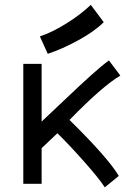

<svg xmlns="http://www.w3.org/2000/svg" viewBox="-20 -763 558 797"><path d="M145.5 -611.8Q196.8 -628.9 255.4 -665.5Q314 -702.1 356.9 -742.7L410.6 -670.9Q372.6 -632.8 304.7 -595.7Q236.8 -558.6 178.2 -539.6ZM268.6 -265.1Q430.2 -106 473.1 -32.7L415 14.6Q392.6 -20.5 330.6 -90.6Q268.6 -160.6 218.3 -210L152.8 -147.9V0H76.7V-498H152.8V-258.3Q172.4 -276.4 241.9 -342.5Q311.5 -408.7 356.7 -449.5Q401.9 -490.2 432.1 -512.2L479.5 -449.2Q404.3 -404.8 268.6 -265.1Z"/></svg>

Font: Fantasque Sans Mono
Style: Regular
Weight: 400
Monospace: yes
Designer: Jany Belluz
Version: Version 1.8.0 ; ttfautohint (v1.8.2)